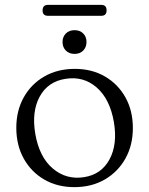

<svg xmlns="http://www.w3.org/2000/svg" viewBox="-20 -758 613 789"><path d="M287.5 -475Q357.5 -475 411.2 -443.8Q465 -412.5 495.5 -357.8Q526 -303 526 -232Q526 -161.5 495.5 -106.8Q465 -52 410.8 -20.5Q356.5 11 285.5 11Q215.5 11 161.8 -20.2Q108 -51.5 77.5 -106.5Q47 -161.5 47 -233Q47 -303 77.5 -357.8Q108 -412.5 162.2 -443.8Q216.5 -475 287.5 -475ZM325.5 -30Q396.5 -41 430 -103Q463.5 -165 448 -256.5Q431.5 -351.5 377 -398.8Q322.5 -446 249 -434Q177 -423 143.2 -361.2Q109.5 -299.5 125 -208Q141.5 -112.5 197 -65.5Q252.5 -18.5 325.5 -30ZM286.5 -536.5Q264 -536.5 250.5 -550.2Q237 -564 237 -585.5Q237 -606.5 250.5 -620.2Q264 -634 286.5 -634Q309 -634 322.2 -620.2Q335.5 -606.5 335.5 -585.5Q335.5 -564.5 322.2 -550.5Q309 -536.5 286.5 -536.5ZM155 -715Q155 -738 177.5 -738H396Q418 -738 418 -715.5Q418 -693 396 -693H177.5Q155 -693 155 -715Z"/></svg>

Font: Fraunces 9pt S050 Light
Style: Regular
Weight: 300
Version: Version 1.000; ttfautohint (v1.8.3)